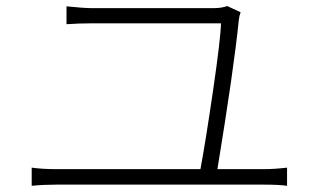

<svg xmlns="http://www.w3.org/2000/svg" viewBox="-20 -679 1040 630"><path d="M693.4 -124H844.7Q879.9 -124 921.9 -128.9V-69.3Q895.5 -73.2 844.7 -73.2H165Q123 -73.2 84 -69.3V-128.9Q119.1 -124 165 -124H637.7Q655.3 -218.8 679.7 -386.2Q704.1 -553.7 705.1 -602.5H283.2Q240.2 -602.5 198.2 -599.6V-658.2Q254.9 -652.3 282.2 -652.3H681.6Q707 -652.3 725.6 -659.2L769.5 -638.7Q765.6 -628.9 763.7 -614.3Q748 -457 693.4 -124Z"/></svg>

Font: GenEi Gothic M Light
Style: Regular
Weight: 300
Designer: o_tamon (Modified); [Source Han Sans]
Ryoko NISHIZUKA  (kana & ideographs); Paul D. Hunt (Latin, Greek & Cyrillic); Wenl
Version: Version 1.1a;Original Version 1.004